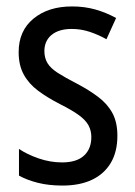

<svg xmlns="http://www.w3.org/2000/svg" viewBox="-20 -567 421 597"><path d="M345 -145Q345 -95 324.5 -60.5Q304 -26 266 -8Q228 10 174 10Q132 10 98 1.5Q64 -7 39 -21V-104Q64 -87 100 -74.5Q136 -62 173 -62Q218 -62 241 -83Q264 -104 264 -141Q264 -161 255 -177.5Q246 -194 224.5 -209.5Q203 -225 167 -243Q128 -263 99 -284.5Q70 -306 54 -335Q38 -364 38 -405Q38 -471 84 -509Q130 -547 204 -547Q243 -547 276.5 -537.5Q310 -528 341 -511L311 -445Q286 -459 259 -468Q232 -477 203 -477Q163 -477 140.5 -458.5Q118 -440 118 -408Q118 -387 127.5 -371Q137 -355 159.5 -340.5Q182 -326 219 -307Q257 -287 285.5 -265.5Q314 -244 329.5 -215.5Q345 -187 345 -145Z"/></svg>

Font: Noto Sans Arabic Condensed
Style: Regular
Weight: 400
Width: 3
Designer: Monotype Design Team, Nadine Chahine, Nizar Qandah and Khaled Hosny
Foundry: Monotype Imaging Inc.
Version: Version 2.012